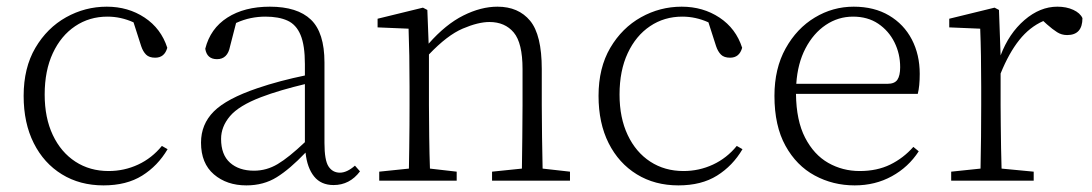

<svg xmlns="http://www.w3.org/2000/svg" viewBox="-20 -541 3269 575"><path d="M464.8 -104 481.9 -94.2Q452.6 -44.4 405.8 -15.1Q358.9 14.2 290 14.2Q219.2 14.2 165.3 -19Q111.3 -52.2 81.1 -112.3Q50.8 -172.4 50.8 -253.9Q50.8 -337.9 85.9 -397.7Q121.1 -457.5 178 -489.3Q234.9 -521 299.8 -521Q363.8 -521 413.1 -488.3Q462.4 -455.6 481 -397.9Q472.7 -368.2 444.8 -368.2Q426.8 -368.2 417.5 -377.4Q408.2 -386.7 402.8 -402.8L379.9 -474.1Q341.8 -491.2 301.8 -491.2Q247.6 -491.2 205.1 -462.6Q162.6 -434.1 138.2 -381.8Q113.8 -329.6 113.8 -257.8Q113.8 -188 138.2 -136.5Q162.6 -85 205.8 -56.9Q249 -28.8 305.2 -28.8Q352.1 -28.8 393.6 -48.1Q435.1 -67.4 464.8 -104Z M893.1 -115.2V-289.1Q858.4 -280.8 824 -270.8Q789.6 -260.7 761.7 -250Q695.3 -224.6 668.7 -193.1Q642.1 -161.6 642.1 -125Q642.1 -77.6 668.9 -53.7Q695.8 -29.8 740.7 -29.8Q778.3 -29.8 811.5 -49.6Q844.7 -69.3 893.1 -115.2ZM1043 -44.9 1058.1 -27.8Q1027.3 13.2 979 13.2Q941.4 13.2 920.7 -12.5Q899.9 -38.1 895 -84Q848.1 -34.7 808.8 -10.3Q769.5 14.2 717.8 14.2Q659.2 14.2 620.6 -18.8Q582 -51.8 582 -113.8Q582 -168.9 620.4 -207.3Q658.7 -245.6 751 -276.9Q783.7 -288.1 820.6 -297.9Q857.4 -307.6 893.1 -314.9V-349.1Q893.1 -405.3 880.1 -436.3Q867.2 -467.3 841.1 -479.2Q814.9 -491.2 774.9 -491.2Q752.9 -491.2 731.2 -486.8Q709.5 -482.4 687 -472.2L668.9 -401.9Q661.6 -363.8 629.9 -363.8Q599.6 -363.8 594.7 -395Q609.9 -455.6 660.9 -488.3Q711.9 -521 788.1 -521Q870.6 -521 911.1 -482.2Q951.7 -443.4 951.7 -354V-112.8Q951.7 -61 963.9 -42.5Q976.1 -23.9 998 -23.9Q1019 -23.9 1043 -44.9Z M1605 -36.1 1687 -26.9V0H1453.6V-26.9L1543 -36.1Q1543.5 -77.1 1544.2 -130.9Q1544.9 -184.6 1544.9 -226.1V-334Q1544.9 -412.1 1518.6 -443.6Q1492.2 -475.1 1445.8 -475.1Q1412.1 -475.1 1365.7 -455.3Q1319.3 -435.5 1264.6 -377.9V-226.1Q1264.6 -185.5 1265.4 -131.3Q1266.1 -77.1 1267.6 -36.1L1347.7 -26.9V0H1115.7V-26.9L1204.6 -36.1Q1205.1 -63.5 1205.6 -97.7Q1206.1 -131.8 1206.3 -165.8Q1206.5 -199.7 1206.5 -226.1V-280.8Q1206.5 -379.9 1203.6 -455.1L1110.8 -459V-484.9L1246.6 -518.1L1259.8 -511.2L1263.7 -410.2Q1314.9 -468.3 1367.7 -494.6Q1420.4 -521 1469.7 -521Q1532.7 -521 1567.6 -478.8Q1602.5 -436.5 1602.5 -334V-226.1Q1602.5 -184.6 1603.3 -130.6Q1604 -76.7 1605 -36.1Z M2186.5 -104 2203.6 -94.2Q2174.3 -44.4 2127.4 -15.1Q2080.6 14.2 2011.7 14.2Q1940.9 14.2 1887 -19Q1833 -52.2 1802.7 -112.3Q1772.5 -172.4 1772.5 -253.9Q1772.5 -337.9 1807.6 -397.7Q1842.8 -457.5 1899.7 -489.3Q1956.5 -521 2021.5 -521Q2085.4 -521 2134.8 -488.3Q2184.1 -455.6 2202.6 -397.9Q2194.3 -368.2 2166.5 -368.2Q2148.4 -368.2 2139.2 -377.4Q2129.9 -386.7 2124.5 -402.8L2101.6 -474.1Q2063.5 -491.2 2023.4 -491.2Q1969.2 -491.2 1926.8 -462.6Q1884.3 -434.1 1859.9 -381.8Q1835.4 -329.6 1835.4 -257.8Q1835.4 -188 1859.9 -136.5Q1884.3 -85 1927.5 -56.9Q1970.7 -28.8 2026.9 -28.8Q2073.7 -28.8 2115.2 -48.1Q2156.7 -67.4 2186.5 -104Z M2364.7 -290H2637.7Q2659.2 -290 2667.5 -302.2Q2675.8 -314.5 2675.8 -339.8Q2675.8 -379.9 2658.7 -414.3Q2641.6 -448.7 2610.1 -470Q2578.6 -491.2 2534.7 -491.2Q2490.2 -491.2 2453.1 -466.3Q2416 -441.4 2392.3 -396.2Q2368.7 -351.1 2364.7 -290ZM2728.5 -259.8H2363.8Q2364.7 -179.7 2391.1 -128.7Q2417.5 -77.6 2460.4 -53.2Q2503.4 -28.8 2554.7 -28.8Q2606.4 -28.8 2646 -48.1Q2685.5 -67.4 2715.3 -101.1L2731.4 -87.9Q2700.7 -40.5 2650.9 -13.2Q2601.1 14.2 2539.6 14.2Q2474.6 14.2 2419.9 -15.4Q2365.2 -44.9 2332.3 -104.5Q2299.3 -164.1 2299.3 -253.9Q2299.3 -335.9 2332.8 -396Q2366.2 -456.1 2420.2 -488.5Q2474.1 -521 2536.6 -521Q2598.1 -521 2642.6 -494.6Q2687 -468.3 2710.7 -422.9Q2734.4 -377.4 2734.4 -319.8Q2734.4 -282.7 2728.5 -259.8Z M2971.7 -511.2 2976.6 -375Q3001.5 -440.9 3048.1 -481Q3094.7 -521 3146.5 -521Q3173.8 -521 3194.3 -511.5Q3214.8 -502 3221.7 -486.8Q3221.7 -436 3175.8 -436Q3159.2 -436 3145.8 -444.6Q3132.3 -453.1 3115.7 -467.8L3104.5 -478Q3063.5 -460 3032.5 -421.1Q3001.5 -382.3 2976.6 -320.8V-226.1Q2976.6 -199.7 2977.1 -165.8Q2977.5 -131.8 2978 -97.7Q2978.5 -63.5 2979.5 -36.1L3075.7 -26.9V0H2828.6V-26.9L2916.5 -36.1Q2917.5 -77.1 2918 -131.3Q2918.5 -185.5 2918.5 -226.1V-280.8Q2918.5 -379.9 2915.5 -455.1L2822.8 -459V-484.9L2958.5 -518.1Z"/></svg>

Font: Source Han Serif CN ExtraLight
Style: Regular
Weight: 250
Designer: Ryoko NISHIZUKA  (kana & ideographs); Frank Grießhammer (Latin, Greek & Cyrillic); Wenlong ZHANG  (bopomofo); Sandoll Co
Foundry: Adobe Systems Incorporated
Version: Version 1.001;PS 1.001;hotconv 16.6.54;makeotf.lib2.5.65590